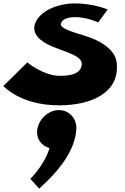

<svg xmlns="http://www.w3.org/2000/svg" viewBox="-44 -604 736 1132"><path d="M397 -584C298 -584 184 -539 161 -459C146 -409 185 -361 269 -328C356 -293 440 -273 438 -226C435 -161 353 -157 309 -157C212 -157 117 -236 117 -236L-24 -97C-24 -97 75 17 304 17C494 17 664 -57 644 -235C635 -316 538 -369 456 -393C375 -418 311 -437 315 -463C319 -487 348 -503 400 -503C468 -503 535 -472 535 -472L591 -548C591 -548 508 -584 397 -584ZM303 45C363 45 409 93 406 157C399 289 294 413 187 508L135 450C135 450 217 372 248 269C198 256 167 211 176 157C188 93 245 45 303 45Z"/></svg>

Font: Hussar Milosc
Style: Bold
Weight: 700
Foundry: Cannot Into Space Fonts
Version: Version 1.02